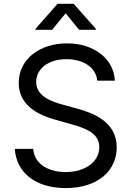

<svg xmlns="http://www.w3.org/2000/svg" viewBox="-20 -962 682 995"><path d="M320.8 12.7C488.8 12.7 585 -79.1 585 -198.2C585 -334 457 -377.9 378.9 -399.4L306.2 -419.4C252.9 -434.1 167.5 -460.9 167.5 -537.1C167.5 -605.5 230 -655.3 324.2 -655.3C410.6 -655.3 476.1 -614.7 484.4 -543.9H575.2C570.8 -653.8 470.7 -737.3 327.1 -737.3C186.5 -737.3 77.1 -655.8 77.1 -532.7C77.1 -436 145.5 -376 262.7 -342.8L350.6 -317.9C428.2 -295.9 494.6 -270 494.6 -199.7C494.6 -122.1 419.4 -70.3 320.8 -70.3C235.4 -70.3 159.2 -107.9 151.9 -190.4H56.6C64.9 -68.4 163.1 12.7 320.8 12.7ZM250 -807.6 320.3 -893.1 389.6 -807.6H477.1V-812L361.8 -942.4H278.3L163.6 -812V-807.6Z"/></svg>

Font: Raveo
Style: Regular
Weight: 400
Designer: Jakub Foglar, Rasmus Andersson (Inter)
Foundry: Jakubfoglar.com
Version: Version 1.100;Glyphs 3.2.3 (3260)